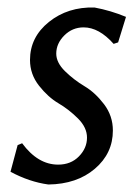

<svg xmlns="http://www.w3.org/2000/svg" viewBox="-20 -484 371 512"><path d="M232 -464Q275 -456 316 -439L295 -371L283 -367Q244 -411 203 -411Q173 -411 151.5 -389.5Q130 -368 130 -341Q130 -317 153.5 -294Q177 -271 205.5 -254Q234 -237 257.5 -206Q281 -175 281 -136Q281 -75 233 -34Q185 7 109 8Q58 1 8 -26L27 -97L39 -102Q81 -45 135 -45Q169 -45 190.5 -67Q212 -89 212 -117Q212 -144 188 -168Q164 -192 136 -208.5Q108 -225 84 -255.5Q60 -286 60 -324Q60 -385 110.5 -425.5Q161 -466 232 -464Z"/></svg>

Font: Alegreya Sans
Style: Italic
Weight: 400
Italic angle: -7°
Designer: Juan Pablo del Peral
Foundry: Huerta Tipografica
Version: Version 2.007